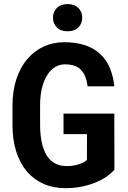

<svg xmlns="http://www.w3.org/2000/svg" viewBox="-20 -932 640 961"><path d="M552.7 -83Q539.6 -66.9 516.6 -50.3Q493.7 -33.7 462.2 -20.3Q430.7 -6.8 391.6 1.5Q352.5 9.8 307.6 9.8Q247.1 9.8 198.2 -11.7Q149.4 -33.2 114.7 -73.7Q80.1 -114.3 61.3 -173.1Q42.5 -231.9 42.5 -306.6V-403.3Q42.5 -478 62.3 -536.9Q82 -595.7 116.9 -636.7Q151.9 -677.7 199 -699.2Q246.1 -720.7 301.3 -720.7Q361.3 -720.7 406 -705.6Q450.7 -690.4 481.4 -661.9Q512.2 -633.3 529.5 -592.3Q546.9 -551.3 552.2 -500H418.5Q411.6 -554.7 385.5 -582.3Q359.4 -609.9 304.7 -609.9Q278.3 -609.9 255.9 -596.4Q233.4 -583 216.8 -557.1Q200.2 -531.2 190.4 -492.9Q180.7 -454.6 180.7 -404.3V-306.6Q181.2 -207 213.9 -154.1Q246.6 -101.1 314 -100.6Q330.1 -100.6 345.7 -103Q361.3 -105.5 375 -109.9Q388.7 -114.3 399.2 -119.9Q409.7 -125.5 415 -131.8L415.5 -260.7H297.9V-363.3H552.2ZM245.1 -843.3Q245.1 -873 264.6 -892.3Q284.2 -911.6 318.4 -911.6Q352.5 -911.6 372.1 -892.3Q391.6 -873 391.6 -843.3Q391.6 -814 372.1 -794.7Q352.5 -775.4 318.4 -775.4Q284.2 -775.4 264.6 -794.7Q245.1 -814 245.1 -843.3Z"/></svg>

Font: Roboto Mono
Style: Bold
Weight: 700
Designer: Google
Version: Version 2.000985; 2015; ttfautohint (v1.3)